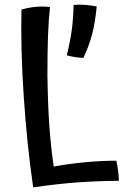

<svg xmlns="http://www.w3.org/2000/svg" viewBox="-20 -702 532 822"><path d="M478 -14Q482 2 485.5 28.5Q489 55 489 72Q392 73 310 79Q228 85 122 100Q95 -87 81.5 -290.5Q68 -494 72 -661Q96 -668 117.5 -671Q139 -674 162 -674Q169 -674 177 -673.5Q185 -673 194 -672Q188 -617 185.5 -548.5Q183 -480 183 -381Q185 -248 191.5 -159.5Q198 -71 210 11Q276 -1 346 -7.5Q416 -14 478 -14ZM394 -674Q388 -609 375 -558Q362 -507 337 -454Q319 -455 302 -457.5Q285 -460 266 -465Q281 -526 287.5 -575.5Q294 -625 295 -681Q319 -683 346 -681Q373 -679 394 -674Z"/></svg>

Font: Atma Medium
Style: Regular
Weight: 500
Designer: Gregori Vincens, Jeremie Hornus, Riccardo Olocco, Yoann Minet.
Foundry: black foundry
Version: Version 1.101;PS 1.100;hotconv 1.0.86;makeotf.lib2.5.63406